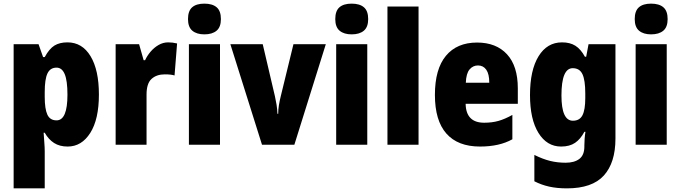

<svg xmlns="http://www.w3.org/2000/svg" viewBox="-20 -796 3743 1056"><path d="M351 -563Q432 -563 478 -487Q524 -411 524 -276Q524 -140 476.5 -65Q429 10 352 10Q308 10 277.5 -9.5Q247 -29 226 -66H220Q222 -34 224 -9Q226 16 226 36V240H55V-553H192L217 -482H226Q251 -528 279.5 -545.5Q308 -563 351 -563ZM291 -424Q256 -424 241 -392Q226 -360 226 -290V-263Q226 -197 240.5 -165.5Q255 -134 291 -134Q351 -134 351 -275Q351 -352 336 -388Q321 -424 291 -424Z M905 -563Q929 -563 954 -557L940 -381Q930 -384 917.5 -385.5Q905 -387 886 -387Q841 -387 813.5 -362Q786 -337 786 -276V0H616V-553H745L770 -465H778Q789 -489 808 -511.5Q827 -534 852 -548.5Q877 -563 905 -563Z M1104 -776Q1148 -776 1171.5 -756Q1195 -736 1195 -691Q1195 -647 1171 -627Q1147 -607 1104 -607Q1062 -607 1038 -627Q1014 -647 1014 -691Q1014 -736 1037 -756Q1060 -776 1104 -776ZM1190 -553V0H1019V-553Z M1421 0 1247 -553H1425L1492 -267Q1497 -245 1501 -220.5Q1505 -196 1506 -170H1510Q1510 -193 1514 -217.5Q1518 -242 1524 -266L1594 -553H1772L1599 0Z M1914 -776Q1958 -776 1981.5 -756Q2005 -736 2005 -691Q2005 -647 1981 -627Q1957 -607 1914 -607Q1872 -607 1848 -627Q1824 -647 1824 -691Q1824 -736 1847 -756Q1870 -776 1914 -776ZM2000 -553V0H1829V-553Z M2282 0H2111V-760H2282Z M2604 -562Q2709 -562 2768.5 -497.5Q2828 -433 2828 -310V-225H2541Q2543 -121 2643 -121Q2686 -121 2721.5 -131Q2757 -141 2798 -164V-30Q2727 10 2620 10Q2498 10 2435 -61.5Q2372 -133 2372 -274Q2372 -416 2432.5 -489Q2493 -562 2604 -562ZM2609 -436Q2581 -436 2562.5 -414Q2544 -392 2542 -341H2671Q2671 -389 2654.5 -412.5Q2638 -436 2609 -436Z M3071 -563Q3115 -563 3144.5 -544.5Q3174 -526 3197 -484H3204L3217 -553H3365V-34Q3365 99 3301 169.5Q3237 240 3098 240Q3044 240 3001 230.5Q2958 221 2919 201V56Q2965 79 3005.5 89Q3046 99 3091 99Q3139 99 3166.5 78Q3194 57 3194 10V3Q3194 -12 3195.5 -33Q3197 -54 3200 -71H3194Q3173 -31 3143 -10.5Q3113 10 3066 10Q2988 10 2941.5 -65Q2895 -140 2895 -273Q2895 -410 2942 -486.5Q2989 -563 3071 -563ZM3130 -421Q3068 -421 3068 -271Q3068 -132 3131 -132Q3168 -132 3183.5 -162Q3199 -192 3199 -256V-283Q3199 -355 3183.5 -388Q3168 -421 3130 -421Z M3561 -776Q3605 -776 3628.5 -756Q3652 -736 3652 -691Q3652 -647 3628 -627Q3604 -607 3561 -607Q3519 -607 3495 -627Q3471 -647 3471 -691Q3471 -736 3494 -756Q3517 -776 3561 -776ZM3647 -553V0H3476V-553Z"/></svg>

Font: Noto Sans Telugu Condensed Black
Style: Regular
Weight: 900
Width: 3
Designer: Jelle Bosma - Monotype Design Team
Foundry: Monotype Imaging Inc.
Version: Version 2.005; ttfautohint (v1.8.4.7-5d5b)